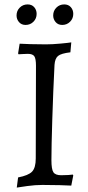

<svg xmlns="http://www.w3.org/2000/svg" viewBox="-20 -838 401 870"><path d="M213 -112Q213 -71 222 -57.5Q231 -44 257 -44Q275 -44 290 -45Q305 -46 310 -47L312 -43L303 3Q289 2 250.5 1Q212 0 172 0Q140 0 103.5 5Q67 10 56 12L62 -34Q109 -43 125.5 -60.5Q142 -78 142 -120L143 -540Q143 -572 135.5 -583Q128 -594 106 -594Q93 -594 80.5 -593Q68 -592 64 -592L62 -596L69 -640Q82 -639 117 -638Q152 -637 188 -637Q217 -637 254.5 -640.5Q292 -644 303 -646L299 -601Q257 -596 243 -584.5Q229 -573 227 -544Q221 -427 217 -299.5Q213 -172 213 -112ZM55 -768Q55 -789 69.5 -803.5Q84 -818 105 -818Q124 -818 135 -805.5Q146 -793 146 -775Q146 -754 131.5 -739.5Q117 -725 96 -725Q77 -725 66 -738Q55 -751 55 -768ZM221 -768Q221 -789 235.5 -803.5Q250 -818 271 -818Q290 -818 301 -805.5Q312 -793 312 -775Q312 -754 297.5 -739.5Q283 -725 262 -725Q243 -725 232 -738Q221 -751 221 -768Z"/></svg>

Font: Sahitya
Style: Regular
Weight: 400
Designer: Juan Pablo del Peral
Foundry: Juan Pablo del Peral (http://www.huertatipografica.com)
Version: Version 1.001;PS 001.000;hotconv 1.0.70;makeotf.lib2.5.58329